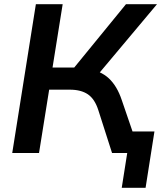

<svg xmlns="http://www.w3.org/2000/svg" viewBox="-20 -725 767 910"><path d="M557 165 583 0H529L545 -102H712L670 165ZM38 0 150 -705H277L229 -405H349L318 -388L577 -705H724L438 -364L391 -400Q457 -390 496 -353.5Q535 -317 557 -251L643 0H511L446 -203Q429 -256 396.5 -278Q364 -300 311 -300H213L165 0Z"/></svg>

Font: Mulish ExtraLight
Style: Italic
Weight: 200
Italic angle: -9°
Designer: Vernon Adams
Foundry: Vernon Adams
Version: Version 3.603